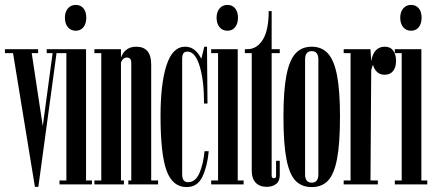

<svg xmlns="http://www.w3.org/2000/svg" viewBox="-45 -750 1763 781"><path d="M217 -534H185L111 10H97L8 -534H-25V-550H110V-534H84L129 -237L169 -534H145V-550H217Z M197 -16H225V-534H197V-550H305V-16H329V0H197ZM263 -730Q283 -730 294.5 -716Q306 -702 306 -678Q306 -654 294.5 -639.5Q283 -625 263 -625Q243 -625 231 -639.5Q219 -654 219 -678Q219 -701 231 -715.5Q243 -730 263 -730Z M598 -16V0H477V-16H489V-493Q489 -505 484.5 -510.5Q480 -516 471 -516Q455 -516 447 -496V-16H459V0H339V-16H367V-534H339V-550H447V-516Q464 -560 509 -560Q570 -560 570 -488V-16Z M787 -135H804Q799 -76 779 -32.5Q759 11 714 11Q657 11 632.5 -56Q608 -123 608 -278Q608 -410 632.5 -485Q657 -560 708 -560Q729 -560 745 -548Q761 -536 774 -511L786 -560H797L799 -329H785Q785 -423 767 -481.5Q749 -540 718 -540Q705 -540 700.5 -532.5Q696 -525 696 -509V-42Q696 -26 701.5 -17.5Q707 -9 720 -9Q750 -9 766 -45.5Q782 -82 787 -135Z M814 -16H842V-534H814V-550H922V-16H946V0H814ZM880 -730Q900 -730 911.5 -716Q923 -702 923 -678Q923 -654 911.5 -639.5Q900 -625 880 -625Q860 -625 848 -639.5Q836 -654 836 -678Q836 -701 848 -715.5Q860 -730 880 -730Z M979 -534H951V-550H961Q1000 -550 1024 -588.5Q1048 -627 1048 -705H1060V-550H1093V-534H1060V-35Q1060 -25 1069 -25Q1078 -25 1078 -35V-96H1093V-38Q1093 -13 1078 -1.5Q1063 10 1040 10Q1011 10 995 -7Q979 -24 979 -55Z M1338 -276Q1338 -166 1326 -103.5Q1314 -41 1289 -15Q1264 11 1223 11Q1182 11 1157 -15Q1132 -41 1120 -103.5Q1108 -166 1108 -276Q1108 -381 1120 -443Q1132 -505 1157 -532.5Q1182 -560 1223 -560Q1264 -560 1289 -532.5Q1314 -505 1326 -443Q1338 -381 1338 -276ZM1250 -41V-508Q1250 -542 1223 -542Q1196 -542 1196 -508V-41Q1196 -7 1223 -7Q1250 -7 1250 -41Z M1566 -503Q1566 -476 1554 -461Q1542 -446 1519 -446Q1501 -446 1489 -457Q1477 -468 1472 -487L1465 -465L1462 -16H1492V0H1353V-16H1381V-534H1353V-550H1462L1465 -501Q1475 -560 1520 -560Q1543 -560 1554.5 -544Q1566 -528 1566 -503Z M1561 -16H1589V-534H1561V-550H1669V-16H1693V0H1561ZM1627 -730Q1647 -730 1658.5 -716Q1670 -702 1670 -678Q1670 -654 1658.5 -639.5Q1647 -625 1627 -625Q1607 -625 1595 -639.5Q1583 -654 1583 -678Q1583 -701 1595 -715.5Q1607 -730 1627 -730Z"/></svg>

Font: FFF_Magyar-Nemzet Bold
Style: Regular
Weight: 700
Width: 2
Designer: bBox Type GmbH
Foundry: bBox Type GmbH
Version: Version 0.004